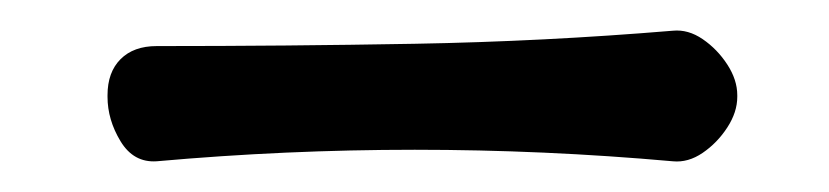

<svg xmlns="http://www.w3.org/2000/svg" viewBox="-20 -730 540 125"><path d="M460 -667Q460 -657 453.5 -647Q447 -637 437.5 -630.5Q428 -624 418 -625Q250 -640 82 -625Q67 -624 58.5 -638Q50 -652 50 -667V-668Q50 -683 58.5 -691.5Q67 -700 82 -700Q166 -700 250 -701.5Q334 -703 418 -710Q428 -711 437.5 -704.5Q447 -698 453.5 -688Q460 -678 460 -668Z"/></svg>

Font: Winky Sans
Style: Regular
Weight: 400
Designer: Simon Atzbach
Foundry: typofactur
Version: Version 1.205